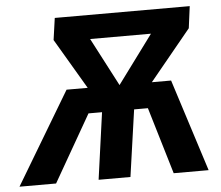

<svg xmlns="http://www.w3.org/2000/svg" viewBox="-92 -748 928 805"><g transform="rotate(-5 372.0 -346.0)"><path d="M754 0H607L523 -281H465L425 0H291L330 -281H273L112 0H-42L190 -388H279L154 -600L167 -692H735L723 -600L549 -388H630ZM413 -388 563 -591H307Z"/></g></svg>

Font: Fira Sans SemiBold
Style: Italic
Weight: 600
Italic angle: -8°
Designer: bBox Type GmbH & Carrois Corporate GbR & Edenspiekermann AG
Foundry: bBox Type GmbH & Carrois Corporate GbR & Edenspiekermann AG
Version: Version 4.301